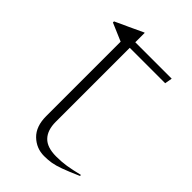

<svg xmlns="http://www.w3.org/2000/svg" viewBox="-181 -620 686 686"><g transform="rotate(45 162.0 -277.0)"><path d="M125.5 -110Q125.5 -68 146.8 -45.8Q168 -23.5 214 -23.5Q241.5 -23.5 265 -27.2Q288.5 -31 323.5 -39.5V-34.5Q282.5 -16.5 259 -8Q235.5 0.5 219 3.2Q202.5 6 182.5 6Q143.5 6 115.2 -21.2Q87 -48.5 87 -100.5V-476.5L19 -505.5V-511Q42.5 -522 53 -526.8Q63.5 -531.5 70 -534.5Q76.5 -537.5 87.8 -542.8Q99 -548 123.5 -559.5H125.5V-512H309.5L304.5 -484H125.5Z"/></g></svg>

Font: Newsreader Display ExtraLight
Style: Regular
Weight: 275
Designer: Hugues Gentile
Foundry: Production Type
Version: Version 1.001